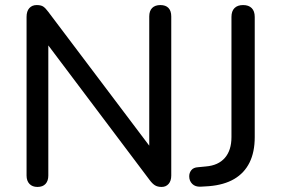

<svg xmlns="http://www.w3.org/2000/svg" viewBox="-20 -732 1112 759"><path d="M128 7Q108 7 96.5 -5Q85 -17 85 -38V-665Q85 -688 96 -700Q107 -712 125 -712Q142 -712 151 -706Q160 -700 171 -685L595 -123H570V-667Q570 -689 581.5 -700.5Q593 -712 614 -712Q635 -712 646 -700.5Q657 -689 657 -667V-38Q657 -17 646.5 -5Q636 7 619 7Q603 7 592.5 0.5Q582 -6 571 -21L148 -583H171V-38Q171 -17 160 -5Q149 7 128 7ZM773 6Q752 7 740 -5Q728 -17 728 -35Q728 -49 736.5 -59.5Q745 -70 763 -71L794 -74Q843 -78 869 -108Q895 -138 895 -190V-665Q895 -688 907 -700Q919 -712 941 -712Q963 -712 975 -700Q987 -688 987 -665V-190Q987 -131 966.5 -89.5Q946 -48 906 -24.5Q866 -1 806 4Z"/></svg>

Font: Nunito ExtraLight Medium
Style: Regular
Weight: 500
Version: Version 3.602